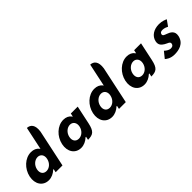

<svg xmlns="http://www.w3.org/2000/svg" viewBox="184 -2019 3193 3193"><g transform="rotate(-45 1780.5 -422.5)"><path d="M375.6 -392C442.6 -392 484.6 -335.4 466.1 -256C449.4 -177.7 386.4 -121 317 -121C244.8 -121 207.9 -177.8 224.5 -256C241.7 -335.5 307.8 -392 375.6 -392ZM237.7 15C302.1 15 363.9 -15.7 407.5 -57.1L410.2 -59.7H422.4L409.7 -0.3H569.7L708.7 -654.2C730 -800.5 671.6 -855.2 592.2 -859.7L505.9 -453.7L496.4 -466.1C466 -505.7 418.2 -528 353.9 -528C214 -528 86.1 -406.7 54.1 -256C22.1 -105.3 98.5 15 237.7 15ZM708.8 -654.5 708.7 -654C708.7 -654.1 708.7 -654.2 708.7 -654.2Z M999.4 15C1063.8 15 1125.6 -15.9 1169.3 -57.5L1171.9 -60.1H1184.2L1171.5 -0.5C1292.1 -2.1 1337.5 -32.7 1371.4 -188.2L1440.4 -512.6H1278.4L1265.4 -451.6L1256 -464.4C1226.2 -505.1 1178.8 -528 1114.9 -528C975.8 -528 847.9 -406.7 815.9 -256C783.8 -105.3 860.3 15 999.4 15ZM1136.3 -392C1202.9 -392 1244.7 -335.4 1227.8 -256C1211.2 -177.7 1148.1 -121 1078.7 -121C1006.5 -121 969.6 -177.8 986.2 -256C1003.1 -335.5 1068.9 -392 1136.3 -392Z M1864.6 -392C1931.6 -392 1973.6 -335.4 1955.1 -256C1938.4 -177.7 1875.4 -121 1806 -121C1733.8 -121 1696.9 -177.8 1713.5 -256C1730.7 -335.5 1796.8 -392 1864.6 -392ZM1726.7 15C1791.1 15 1852.9 -15.7 1896.5 -57.1L1899.2 -59.7H1911.4L1898.7 -0.3H2058.7L2197.7 -654.2C2219 -800.5 2160.6 -855.2 2081.2 -859.7L1994.9 -453.7L1985.4 -466.1C1955 -505.7 1907.2 -528 1842.9 -528C1703 -528 1575.1 -406.7 1543.1 -256C1511.1 -105.3 1587.5 15 1726.7 15ZM2197.8 -654.5 2197.7 -654C2197.7 -654.1 2197.7 -654.2 2197.7 -654.2Z M2488.4 15C2552.8 15 2614.6 -15.9 2658.3 -57.5L2660.9 -60.1H2673.2L2660.5 -0.5C2781.1 -2.1 2826.5 -32.7 2860.4 -188.2L2929.4 -512.6H2767.4L2754.4 -451.6L2745 -464.4C2715.2 -505.1 2667.8 -528 2603.9 -528C2464.8 -528 2336.9 -406.7 2304.9 -256C2272.8 -105.3 2349.3 15 2488.4 15ZM2625.3 -392C2691.9 -392 2733.7 -335.4 2716.8 -256C2700.2 -177.7 2637.1 -121 2567.7 -121C2495.5 -121 2458.6 -177.8 2475.2 -256C2492.1 -335.5 2557.9 -392 2625.3 -392Z M3124.8 -364.8C3108.8 -289.4 3149.6 -254.4 3194.3 -226.6C3237.2 -198 3295.7 -193.8 3285.8 -147.1C3276.7 -104.3 3240.8 -101 3218.6 -101C3172.6 -101 3127.2 -141.4 3111 -156.3L3023.7 -48.1C3038.3 -33.8 3095.6 15 3193 15C3289.6 15 3424.3 -9.4 3456 -158.5C3477.9 -261.5 3403.1 -299.2 3342.3 -320.9C3307.3 -334.5 3268.6 -343 3276.3 -379.1C3283 -410.7 3306.5 -419 3342.2 -419C3383.9 -419 3426.4 -398 3442.2 -389.6L3515.3 -492.2C3498.1 -501.3 3440.7 -528 3365.4 -528C3242.8 -528 3146.7 -467.6 3124.8 -364.8Z"/></g></svg>

Font: Hussar Nova
Style: RgIta
Weight: 700
Foundry: Cannot Into Space Fonts
Version: Version 0.99